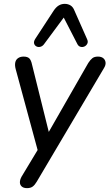

<svg xmlns="http://www.w3.org/2000/svg" viewBox="-20 -787 567 994"><path d="M120 187Q102 187 92.5 178.5Q83 170 83 156.5Q83 143 92 127L186 -29L180 9L61 -430Q56 -449 59 -463.5Q62 -478 73.5 -486Q85 -494 102 -494Q122 -494 131.5 -485Q141 -476 146 -452L241 -70H213L437 -461Q448 -478 458.5 -486Q469 -494 487 -494Q505 -494 515 -485.5Q525 -477 526.5 -463.5Q528 -450 518 -434L170 154Q160 171 149 179Q138 187 120 187ZM431 -584Q437 -571 432 -561Q427 -551 417.5 -546.5Q408 -542 397.5 -544.5Q387 -547 381 -558L310 -696L207 -557Q199 -547 188 -544.5Q177 -542 168 -547Q159 -552 156.5 -562Q154 -572 162 -585L258 -732Q270 -750 284 -758.5Q298 -767 315 -767Q332 -767 345 -759Q358 -751 365 -733Z"/></svg>

Font: Nunito Medium
Style: Italic
Weight: 500
Designer: Vernon Adams
Foundry: Vernon Adams
Version: Version 3.601